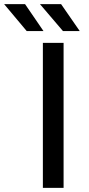

<svg xmlns="http://www.w3.org/2000/svg" viewBox="-102 -907 432 927"><path d="M105 0V-700H205V0ZM202 -757 91 -887H193L283 -757ZM27 -757 -82 -887H19L108 -757Z"/></svg>

Font: Montserrat Z Med
Style: Regular
Weight: 500
Designer: Julieta Ulanovsky
Foundry: Julieta Ulanovsky
Version: Version 8.000